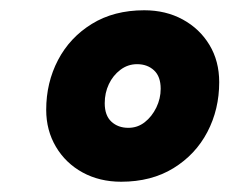

<svg xmlns="http://www.w3.org/2000/svg" viewBox="-20 -724 447 374"><path d="M216 -370Q174 -370 141 -388Q108 -406 89 -438Q70 -470 70 -510Q70 -563 93 -607Q116 -651 159 -677.5Q202 -704 261 -704Q303 -704 336 -686Q369 -668 388 -636.5Q407 -605 407 -564Q407 -511 384 -467Q361 -423 318 -396.5Q275 -370 216 -370ZM230 -475Q248 -475 262 -486Q276 -497 284.5 -514.5Q293 -532 293 -551Q293 -575 280 -587Q267 -599 247 -599Q229 -599 214.5 -588Q200 -577 192 -560Q184 -543 184 -523Q184 -499 197 -487Q210 -475 230 -475Z"/></svg>

Font: Radio Canada Big
Style: Bold Italic
Weight: 700
Italic angle: -12°
Designer: Étienne Aubert Bonn
Foundry: Coppers and Brasses
Version: Version 1.001